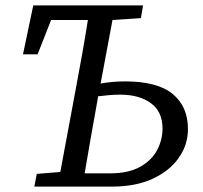

<svg xmlns="http://www.w3.org/2000/svg" viewBox="-20 -690 749 710"><path d="M339 -311Q327 -245 315.5 -179.5Q304 -114 293 -49H387Q455 -49 498 -73Q541 -97 561 -135Q581 -173 581 -215Q581 -277 538 -308.5Q495 -340 424 -340Q402 -340 382 -338Q362 -336 343 -334ZM65 -489 103 -670H509L501 -623L396 -616L352 -381Q395 -389 443 -389Q562 -389 618.5 -342.5Q675 -296 675 -213Q675 -154 640.5 -105.5Q606 -57 543.5 -28.5Q481 0 395 0H107L116 -47L203 -54L260 -360Q272 -424 283.5 -488Q295 -552 305 -616H169L119 -489Z"/></svg>

Font: Source Serif 4 SmText
Style: Italic
Weight: 400
Italic angle: -12°
Designer: Frank Grießhammer
Foundry: Adobe
Version: Version 4.005;hotconv 1.1.0;makeotfexe 2.6.0